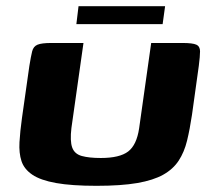

<svg xmlns="http://www.w3.org/2000/svg" viewBox="-20 -599 685 621"><path d="M601 -228Q594 -181 585 -144Q576 -107 558 -79.5Q540 -52 508 -34Q476 -16 424 -7Q372 2 292 2Q212 2 161.5 -7Q111 -16 84.5 -34Q58 -52 49.5 -78Q41 -104 43 -139Q45 -174 51 -217L75 -386Q80 -417 84 -433Q88 -449 101.5 -454.5Q115 -460 146 -460H250L211 -185Q206 -143 213.5 -122Q221 -101 244.5 -94.5Q268 -88 306 -88Q367 -88 394.5 -109Q422 -130 430 -184L469 -460H570Q603 -460 615 -454.5Q627 -449 627 -433Q627 -417 623 -386ZM227 -521 234 -579H514L506 -521Z"/></svg>

Font: Genos
Style: Bold Italic
Weight: 700
Italic angle: -8°
Version: Version 1.010